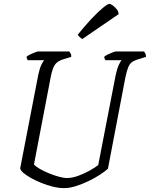

<svg xmlns="http://www.w3.org/2000/svg" viewBox="-20 -969 772 989"><path d="M311 0Q283 0 252.5 -7.5Q222 -15 192.5 -27Q163 -39 139 -52.5Q115 -66 100 -79Q85 -92 84 -102L177 -583Q184 -616 193 -635Q202 -654 208 -659H123Q122 -661 119.5 -665.5Q117 -670 117 -677Q122 -682 134.5 -688Q147 -694 159.5 -699Q172 -704 178 -704H337Q339 -701 343.5 -694Q348 -687 347 -676L304 -663Q275 -654 262.5 -635Q250 -616 242 -576L155 -122Q163 -112 183.5 -100Q204 -88 230.5 -77Q257 -66 282.5 -59Q308 -52 326 -52Q352 -52 384.5 -64Q417 -76 445 -92Q473 -108 486 -119L576 -583Q584 -618 592.5 -636Q601 -654 607 -659H523Q522 -661 519.5 -665.5Q517 -670 517 -677Q524 -683 536.5 -689Q549 -695 561 -699.5Q573 -704 577 -704H722Q724 -700 728 -694.5Q732 -689 732 -676L687 -662Q670 -657 658.5 -648Q647 -639 640 -621.5Q633 -604 626 -571L536 -100Q521 -86 494 -68.5Q467 -51 434.5 -35.5Q402 -20 370 -10Q338 0 311 0ZM404 -768Q398 -771 390 -778.5Q382 -786 381 -791Q419 -838 452.5 -873.5Q486 -909 510.5 -929Q535 -949 543 -949Q550 -949 561 -941Q572 -933 581.5 -921Q591 -909 591 -896Z"/></svg>

Font: Texturina Medium 12pt Thin
Style: Italic
Weight: 250
Italic angle: -11°
Version: Version 1.002